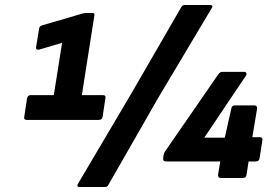

<svg xmlns="http://www.w3.org/2000/svg" viewBox="-20 -711 1106 767"><path d="M87 -232Q74 -232 77 -245L88 -318Q91 -331 102 -331H195L228 -540L137 -513Q123 -510 124 -522L136 -595Q137 -607 149 -610L310 -657Q319 -659 327 -659H350Q359 -659 357 -649L307 -331H391Q404 -331 401 -318L390 -245Q388 -232 375 -232ZM297 36Q285 36 291 24L509 -345L705 -684Q710 -691 718 -691H820Q826 -691 828 -687.5Q830 -684 826 -679L612 -320L412 29Q409 36 399 36ZM862 0Q850 0 851 -13L860 -66H644Q630 -66 632 -79L633 -89Q635 -100 640 -107L852 -414Q859 -424 868 -424H955Q962 -424 964 -419Q966 -414 962 -408L796 -161H878L904 -277Q906 -290 918 -290H996Q1008 -290 1007 -277L988 -163H1018Q1030 -163 1028 -150L1017 -79Q1015 -66 1002 -66H973L965 -13Q963 0 950 0Z"/></svg>

Font: Sofia Sans ExtraBold
Style: Italic
Weight: 800
Italic angle: -9°
Designer: Botio Nikoltchev, Ani Petrova
Foundry: lettersoup
Version: Version 4.100; ttfautohint (v1.8.4.7-5d5b)